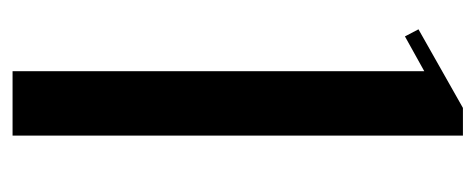

<svg xmlns="http://www.w3.org/2000/svg" viewBox="-240 -498 739 298"><g transform="rotate(90 129.0 -349.5)"><path d="M91 0V-639L37 -609L26 -630L148 -699H191V0Z"/></g></svg>

Font: Moniqa Extra Bold Narrow Heading
Style: Regular
Weight: 800
Width: 4
Designer: Rajesh Rajput
Foundry: Rajesh Rajput
Version: Version 1.000;December 15, 2022;FontCreator 14.0.0.2794 32-b